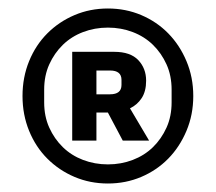

<svg xmlns="http://www.w3.org/2000/svg" viewBox="-20 -730 508 452"><path d="M234 -298Q192 -298 155.5 -313.5Q119 -329 91.5 -356.5Q64 -384 48.5 -422Q33 -460 33 -504Q33 -548 48.5 -586Q64 -624 91.5 -651.5Q119 -679 155.5 -694.5Q192 -710 234 -710Q276 -710 312.5 -694.5Q349 -679 376 -651.5Q403 -624 419 -586Q435 -548 435 -504Q435 -460 419 -422Q403 -384 376 -356.5Q349 -329 312.5 -313.5Q276 -298 234 -298ZM234 -343Q265 -343 292.5 -353.5Q320 -364 340 -383.5Q360 -403 372 -429.5Q384 -456 384 -489V-519Q384 -552 372 -578.5Q360 -605 340 -624.5Q320 -644 292.5 -654.5Q265 -665 234 -665Q203 -665 175.5 -654.5Q148 -644 128 -624.5Q108 -605 96 -578.5Q84 -552 84 -519V-489Q84 -456 96 -429.5Q108 -403 128 -383.5Q148 -364 175.5 -353.5Q203 -343 234 -343ZM207 -399H150V-608H249Q287 -608 305.5 -588.5Q324 -569 324 -540Q324 -515 313.5 -499Q303 -483 286 -475L331 -399H269L234 -465H207ZM239 -508Q266 -508 266 -530V-542Q266 -564 239 -564H207V-508Z"/></svg>

Font: IBMPlexSans-SemiBold
Style: Regular
Weight: 600
Designer: Mike Abbink, Paul van der Laan, Pieter van Rosmalen
Foundry: Bold Monday
Version: Version 3.1